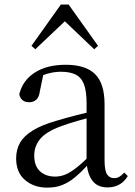

<svg xmlns="http://www.w3.org/2000/svg" viewBox="-20 -818 597 852"><path d="M189.7 14.6Q130.5 14.6 91.1 -19.1Q51.6 -52.8 51.6 -115.1Q51.6 -153.9 68.8 -184.3Q85.9 -214.6 125.4 -239Q164.9 -263.5 230.9 -282.3Q272.8 -294.9 318.8 -306.7Q364.8 -318.5 404.8 -327.7V-303.3Q364.8 -293.3 323.7 -281.5Q282.6 -269.7 248.6 -257Q185.3 -233.6 158.6 -201.7Q131.9 -169.7 131.9 -128.2Q131.9 -81.6 157.5 -58Q183.2 -34.4 225.1 -34.4Q247.6 -34.4 269.6 -43.3Q291.6 -52.2 319.7 -74.2Q347.7 -96.3 385.8 -134.4L394.5 -87.1H370.9Q339.7 -53.7 312.5 -31.1Q285.2 -8.4 256.1 3.1Q227 14.6 189.7 14.6ZM456.8 13.6Q412.1 13.6 389.8 -16.6Q367.5 -46.7 364.2 -99.7V-103.3V-359Q364.2 -415 352.1 -445.3Q339.9 -475.6 314.7 -487.6Q289.6 -499.6 250 -499.6Q221.3 -499.6 192.1 -491.4Q162.9 -483.2 129.7 -464.7L173.2 -491.9L156.8 -412.7Q153.2 -386 140.7 -375.2Q128.1 -364.3 109.4 -364.3Q73.2 -364.3 65.5 -399.7Q80.4 -461 134.1 -495.8Q187.8 -530.6 272.2 -530.6Q359.5 -530.6 401.8 -489.2Q444 -447.8 444 -354.6V-107.7Q444 -60.8 455.1 -44.2Q466.1 -27.5 486.4 -27.5Q499 -27.5 509 -33.2Q519 -38.8 531.4 -52.1L547.1 -36.7Q531.2 -10.7 508.6 1.4Q486 13.6 456.8 13.6ZM398.1 -599.4 240.5 -749.5H295.1L136.7 -599.4L119.6 -614.6L250.1 -797.8H284.5L415 -614.6Z"/></svg>

Font: Noto Serif SC ExtraLight
Style: Regular
Weight: 200
Designer: Ryoko NISHIZUKA 西塚涼子 (kana & ideographs); Frank Grießhammer (Latin, Greek & Cyrillic); Wenlong ZHANG 张文龙 (bopomofo); San
Foundry: Adobe
Version: Version 2.002-H1;hotconv 1.1.0;makeotfexe 2.6.0